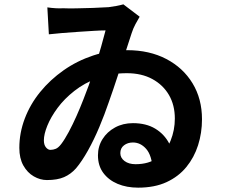

<svg xmlns="http://www.w3.org/2000/svg" viewBox="-20 -808 1040 884"><path d="M198 -774Q219 -771 238 -770Q257 -769 270 -770Q290 -769 328 -769.5Q366 -770 408 -771.5Q450 -773 480 -775Q497 -777 515.5 -780.5Q534 -784 548 -788L623 -731Q614 -716 603.5 -696.5Q593 -677 586 -655Q576 -624 559 -572Q542 -520 522 -458.5Q502 -397 481 -338Q462 -282 437.5 -223.5Q413 -165 385 -115Q357 -65 330 -33Q306 -6 275 7.5Q244 21 196 21Q165 21 135.5 4Q106 -13 87.5 -46Q69 -79 69 -127Q69 -196 94 -262Q119 -328 165 -384.5Q211 -441 273 -484.5Q335 -528 409 -552.5Q483 -577 565 -577Q668 -577 745.5 -536.5Q823 -496 866.5 -424.5Q910 -353 910 -259Q910 -196 892 -139.5Q874 -83 838 -39Q802 5 747 30.5Q692 56 616 56Q563 56 521.5 38.5Q480 21 455.5 -12Q431 -45 431 -93Q431 -134 452 -167.5Q473 -201 509.5 -221Q546 -241 592 -241Q653 -241 695 -215.5Q737 -190 759.5 -146.5Q782 -103 784 -49L683 -28Q679 -93 653 -122.5Q627 -152 592 -152Q568 -152 551 -139Q534 -126 534 -103Q534 -81 553.5 -66.5Q573 -52 604 -52Q666 -52 706 -82Q746 -112 765.5 -160.5Q785 -209 785 -262Q785 -324 758 -370.5Q731 -417 681.5 -444Q632 -471 564 -471Q490 -471 429.5 -448.5Q369 -426 322.5 -389.5Q276 -353 245 -311Q214 -269 198 -229.5Q182 -190 182 -162Q182 -141 191.5 -129.5Q201 -118 212 -118Q225 -118 237 -123Q249 -128 262 -145Q278 -166 296.5 -200.5Q315 -235 332.5 -274.5Q350 -314 364.5 -351.5Q379 -389 389 -416Q404 -460 419 -506Q434 -552 446 -594.5Q458 -637 466 -668Q445 -668 412.5 -666Q380 -664 341.5 -661.5Q303 -659 267 -656Q231 -653 205 -650Z"/></svg>

Font: Noto Sans SC
Style: Bold
Weight: 700
Designer: Ryoko NISHIZUKA  (kana, bopomofo & ideographs); Paul D. Hunt (Latin, Greek & Cyrillic); Sandoll Communications , Soo-you
Foundry: Adobe
Version: Version 2.004-H2;hotconv 1.0.118;makeotfexe 2.5.65603